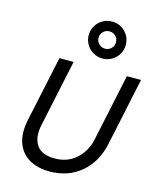

<svg xmlns="http://www.w3.org/2000/svg" viewBox="-151 -1171 1053 1285"><g transform="rotate(15 375.5 -529.0)"><path d="M464 -812Q429 -812 399.5 -829Q370 -846 352.5 -875.5Q335 -905 335 -940Q335 -976 352.5 -1005Q370 -1034 399.5 -1051Q429 -1068 464 -1068Q499 -1068 528 -1051Q557 -1034 574.5 -1005Q592 -976 592 -940Q592 -905 574.5 -875.5Q557 -846 528 -829Q499 -812 464 -812ZM464 -880Q489 -880 506.5 -897.5Q524 -915 524 -940Q524 -965 506.5 -982.5Q489 -1000 464 -1000Q439 -1000 421 -982.5Q403 -965 403 -940Q403 -915 421 -897.5Q439 -880 464 -880ZM317 10Q234 10 175.5 -24Q117 -58 93 -124.5Q69 -191 89 -286L186 -740H284L185 -274Q167 -189 201.5 -136Q236 -83 329 -83Q387 -83 433 -107Q479 -131 510.5 -174.5Q542 -218 554 -274L653 -740H751L652 -274Q624 -140 534.5 -65Q445 10 317 10Z"/></g></svg>

Font: Be Vietnam Pro
Style: Italic
Weight: 400
Italic angle: -12°
Designer: Lam Bao, Tony Le, Vietanh Nguyen
Foundry: Yellow Type Foundry
Version: Version 1.002; ttfautohint (v1.8.3)